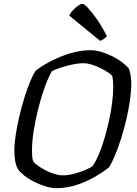

<svg xmlns="http://www.w3.org/2000/svg" viewBox="-20 -982 714 1002"><path d="M273 0Q248 0 217.5 -9.5Q187 -19 158 -33.5Q129 -48 106.5 -66Q84 -84 74 -99Q64 -116 59.5 -140.5Q55 -165 55 -196Q55 -232 62 -278Q69 -324 80.5 -373.5Q92 -423 106.5 -470Q121 -517 136.5 -554.5Q152 -592 167 -614Q189 -631 220 -649Q251 -667 288.5 -683Q326 -699 368 -709.5Q410 -720 454 -720Q478 -720 507.5 -711.5Q537 -703 566 -688.5Q595 -674 618 -656.5Q641 -639 653 -623Q659 -607 662 -586Q665 -565 665 -542Q665 -505 658 -457Q651 -409 639 -357.5Q627 -306 611.5 -257.5Q596 -209 579.5 -169.5Q563 -130 548 -108Q521 -86 477.5 -60.5Q434 -35 382 -17.5Q330 0 273 0ZM307 -67Q337 -67 368.5 -75.5Q400 -84 425.5 -95Q451 -106 463 -115Q480 -139 496 -177Q512 -215 525.5 -261Q539 -307 549.5 -355Q560 -403 565.5 -448Q571 -493 571 -529Q571 -543 570 -556.5Q569 -570 567 -581Q565 -589 549 -600.5Q533 -612 510 -624Q487 -636 461.5 -644Q436 -652 415 -652Q388 -652 358 -645.5Q328 -639 300 -630Q272 -621 251 -611Q232 -578 213.5 -527Q195 -476 180 -416.5Q165 -357 156 -300.5Q147 -244 147 -198Q147 -181 148 -166.5Q149 -152 153 -141Q160 -130 177.5 -117.5Q195 -105 218 -93Q241 -81 264.5 -74Q288 -67 307 -67ZM502 -769 341 -901Q348 -915 361.5 -929.5Q375 -944 388.5 -953Q402 -962 410 -962Q419 -962 439 -941Q459 -920 485.5 -882Q512 -844 538 -793Q534 -789 524 -780.5Q514 -772 502 -769Z"/></svg>

Font: Texturina Medium 12pt
Style: Italic
Weight: 400
Italic angle: -11°
Version: Version 1.002